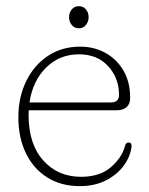

<svg xmlns="http://www.w3.org/2000/svg" viewBox="-20 -608 494 638"><path d="M412.5 -283.5Q412.5 -241.5 366 -241.5H75.5Q75 -234 75 -226Q75 -129 123.8 -74.8Q172.5 -20.5 249 -20.5Q311.5 -20.5 348.2 -52.2Q385 -84 395 -122Q398 -134.5 407 -134.5Q418.5 -134.5 417 -120Q413 -87 390.8 -57Q368.5 -27 331.2 -8.2Q294 10.5 245.5 10.5Q182 10.5 136 -19Q90 -48.5 65.5 -100Q41 -151.5 41 -218.5Q41 -285 67 -338.2Q93 -391.5 139.2 -422.2Q185.5 -453 246.5 -453Q293 -453 330.8 -432Q368.5 -411 390.5 -373Q412.5 -335 412.5 -283.5ZM242.5 -427.5Q177.5 -427.5 133 -383.2Q88.5 -339 78 -267.5H347.5Q375.5 -267.5 375.5 -292.5Q375.5 -348.5 339.5 -388Q303.5 -427.5 242.5 -427.5ZM242 -514Q227.5 -514 218.5 -525Q209.5 -536 209.5 -551Q209.5 -566 218.5 -576.8Q227.5 -587.5 242 -587.5Q256.5 -587.5 265.5 -576.8Q274.5 -566 274.5 -551Q274.5 -536 265.5 -525Q256.5 -514 242 -514Z"/></svg>

Font: Fraunces 72pt SuperSoft Thin
Style: Regular
Weight: 100
Version: Version 1.000;[b76b70a41]